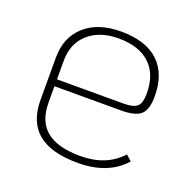

<svg xmlns="http://www.w3.org/2000/svg" viewBox="-95 -575 680 680"><g transform="rotate(20 245.5 -235.0)"><path d="M419 -78 440 -59Q379 10 265 10Q164 10 114.5 -31Q65 -72 65 -156V-314Q65 -391 115 -435.5Q165 -480 251 -480Q344 -480 392.5 -435Q441 -390 441 -304Q441 -255 420.5 -236Q400 -217 346 -217H95V-156Q95 -85 137 -50.5Q179 -16 265 -16Q363 -16 419 -78ZM95 -314V-243H346Q384 -243 397.5 -256Q411 -269 411 -304Q411 -377 369.5 -415.5Q328 -454 251 -454Q180 -454 137.5 -416Q95 -378 95 -314Z"/></g></svg>

Font: KoHo ExtraLight
Style: Regular
Weight: 275
Version: Version 1.000; ttfautohint (v1.6)